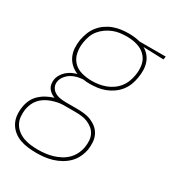

<svg xmlns="http://www.w3.org/2000/svg" viewBox="-196 -634 876 963"><g transform="rotate(30 242.5 -152.5)"><path d="M162 223Q137 223 113 220Q89 217 67 209Q45 201 27.5 186.5Q10 172 -1 152Q-12 132 -14.5 108Q-17 84 -13 60Q-10 38 -0.5 17.5Q9 -3 26 -19Q43 -35 63 -45.5Q83 -56 104 -62Q93 -66 82.5 -73.5Q72 -81 65 -91Q58 -101 56 -113.5Q54 -126 56 -139Q58 -154 66.5 -168.5Q75 -183 87.5 -194Q100 -205 114.5 -212Q129 -219 144 -223Q122 -232 105 -247.5Q88 -263 78.5 -284Q69 -305 67.5 -329Q66 -353 70 -378Q74 -399 82 -420.5Q90 -442 104.5 -460.5Q119 -479 138 -492.5Q157 -506 178.5 -514Q200 -522 222 -525Q244 -528 266 -528Q281 -528 295.5 -526.5Q310 -525 324 -522L332 -520H484L481 -502L363 -506Q381 -496 394 -480.5Q407 -465 413.5 -445.5Q420 -426 420.5 -404.5Q421 -383 417 -361Q414 -340 406 -318.5Q398 -297 383.5 -278.5Q369 -260 349.5 -246.5Q330 -233 309 -225Q288 -217 266 -214Q244 -211 222 -211Q213 -211 203.5 -211.5Q194 -212 184 -214Q167 -213 150 -209Q133 -205 117.5 -196Q102 -187 90 -172Q78 -157 75 -140Q72 -123 79 -108.5Q86 -94 99.5 -85.5Q113 -77 130 -74Q147 -71 164 -71H228Q250 -71 271.5 -68.5Q293 -66 312 -58Q331 -50 346.5 -37Q362 -24 371 -5.5Q380 13 381.5 34.5Q383 56 380 77Q376 100 365.5 122.5Q355 145 337.5 162.5Q320 180 298.5 192Q277 204 254 211Q231 218 208 220.5Q185 223 162 223ZM223 -229Q242 -229 262 -232Q282 -235 301 -242Q320 -249 337.5 -261Q355 -273 368 -289.5Q381 -306 388.5 -325.5Q396 -345 399 -364Q404 -392 400 -419.5Q396 -447 379.5 -467Q363 -487 338.5 -497Q314 -507 286 -509L267 -510H266Q246 -510 226.5 -507.5Q207 -505 188 -497.5Q169 -490 151.5 -478Q134 -466 120.5 -449.5Q107 -433 100 -413.5Q93 -394 90 -375Q85 -345 90.5 -315.5Q96 -286 115 -265.5Q134 -245 163 -237Q192 -229 223 -229ZM162 205Q182 205 203.5 202.5Q225 200 245.5 194Q266 188 286 177.5Q306 167 321.5 151.5Q337 136 347 115.5Q357 95 360 75Q363 56 362 37.5Q361 19 353 3Q345 -13 331.5 -24Q318 -35 301.5 -42Q285 -49 266 -51Q247 -53 228 -53H163Q146 -53 129 -49.5Q112 -46 95 -40Q78 -34 62.5 -24.5Q47 -15 35 -1.5Q23 12 16 28.5Q9 45 6 62Q3 84 5 105Q7 126 17 143.5Q27 161 43 173.5Q59 186 78.5 193Q98 200 119 202.5Q140 205 162 205Z"/></g></svg>

Font: Iosevka SS18 Thin
Style: Italic
Weight: 100
Italic angle: -9°
Monospace: yes
Designer: Belleve Invis
Foundry: Belleve Invis
Version: Version 25.1.1; ttfautohint (v1.8.4)